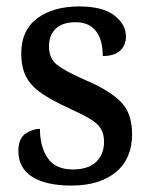

<svg xmlns="http://www.w3.org/2000/svg" viewBox="-20 -566 467 596"><path d="M202 10Q122 10 79.5 -17.5Q37 -45 37 -97Q37 -136 59 -151Q81 -166 104 -166Q104 -111 128 -75.5Q152 -40 206 -40Q254 -40 278.5 -63.5Q303 -87 303 -126Q303 -150 293 -166.5Q283 -183 258.5 -197.5Q234 -212 192 -231Q142 -254 109.5 -276Q77 -298 61.5 -327Q46 -356 46 -401Q46 -472 95.5 -509Q145 -546 226 -546Q299 -546 335 -518Q371 -490 371 -453Q371 -425 352.5 -408.5Q334 -392 299 -392Q299 -443 277.5 -470Q256 -497 215 -497Q173 -497 152.5 -476.5Q132 -456 132 -422Q132 -384 158 -364Q184 -344 246 -317Q319 -286 354.5 -250.5Q390 -215 390 -150Q390 -73 339.5 -31.5Q289 10 202 10Z"/></svg>

Font: Noto Serif Sinhala SemiCondensed Medium
Style: Regular
Weight: 500
Width: 4
Designer: Jelle Bosma - Monotype Design Team
Foundry: Monotype Imaging Inc.
Version: Version 2.007; ttfautohint (v1.8.4.7-5d5b)